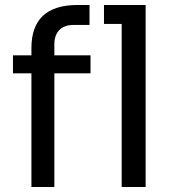

<svg xmlns="http://www.w3.org/2000/svg" viewBox="-20 -750 696 770"><path d="M106 0V-456H32V-528H106V-557Q106 -730 291 -730H339V-650H275Q238 -650 218 -629.5Q198 -609 198 -573V-528H343V-456H198V0ZM468 0V-654H397V-730H564V0Z"/></svg>

Font: Cazoo Sans
Style: Regular
Weight: 400
Designer: Jonathan Barnbrook, Julián Moncada
Foundry: Barnbrook Fonts
Version: Version 2.000;Glyphs 3.3 (3337)